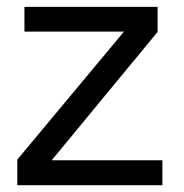

<svg xmlns="http://www.w3.org/2000/svg" viewBox="-20 -544 540 564"><path d="M442.9 -523.9V-450.2L131.8 -73.2H457V0H30.8V-75.2L344.2 -451.2H51.8V-523.9Z"/></svg>

Font: SolaimanLipiNormal
Style: Normal
Weight: 400
Designer: Solaiman Karim
Version: Version 1.6.1 ; ttfautohint (v1.5.65-e2d9)